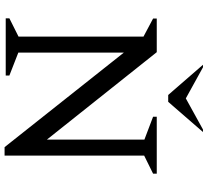

<svg xmlns="http://www.w3.org/2000/svg" viewBox="-54 -848 907 839"><g transform="rotate(90 399.5 -428.5)"><path d="M60 0V-16L140 -56V-602L61 -644V-660H208L590 -180V-606L490 -644V-660H739V-644L660 -605V5H623L210 -516V-55L310 -16V0ZM395 -710 263 -862H274L410 -787L546 -862H557L425 -710Z"/></g></svg>

Font: Spectral SC
Style: Regular
Weight: 400
Designer: Jean-Baptiste Levee
Foundry: Production Type
Version: Version 2.001